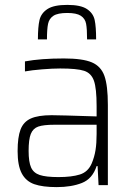

<svg xmlns="http://www.w3.org/2000/svg" viewBox="-20 -757 544 785"><path d="M52 -139Q52 -196 64 -227.5Q76 -259 106 -272.5Q136 -286 191 -286Q222 -286 375 -281V-323Q375 -396 364 -427Q353 -458 324 -467.5Q295 -477 226 -477Q195 -477 152 -473.5Q109 -470 82 -465V-506Q147 -518 241 -518Q318 -518 355.5 -502Q393 -486 407 -446.5Q421 -407 421 -328V0H383L379 -78H375Q358 -26 315 -9Q272 8 212 8Q154 8 120 -4Q86 -16 69 -48Q52 -80 52 -139ZM355 -89Q366 -115 370.5 -143Q375 -171 375 -209V-247H203Q158 -247 136.5 -239.5Q115 -232 106 -209.5Q97 -187 97 -140Q97 -95 107 -72.5Q117 -50 142.5 -41.5Q168 -33 219 -33Q273 -33 306.5 -43.5Q340 -54 355 -89ZM373 -596H336Q336 -639 332 -660Q328 -681 310.5 -692.5Q293 -704 255 -704Q216 -704 198.5 -692.5Q181 -681 176.5 -659.5Q172 -638 172 -596H135Q135 -647 141.5 -675Q148 -703 174 -720Q200 -737 255 -737Q310 -737 335.5 -720Q361 -703 367 -675.5Q373 -648 373 -596Z"/></svg>

Font: Saira Semi Condensed ExtraLight
Style: Regular
Weight: 200
Width: 4
Designer: Hector Gatti with collaboration of the Omnibus-Type team
Foundry: Omnibus-Type
Version: Version 1.001; ttfautohint (v1.8)